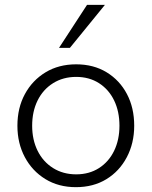

<svg xmlns="http://www.w3.org/2000/svg" viewBox="-20 -767 627 794"><path d="M294 7Q222 7 167.5 -26.5Q113 -60 82.5 -117.5Q52 -175 52 -247Q52 -321 83 -378Q114 -435 168.5 -468Q223 -501 295 -501Q367 -501 421 -468Q475 -435 505 -378Q535 -321 535 -247Q535 -175 504.5 -117Q474 -59 420 -26Q366 7 294 7ZM295 -46Q349 -46 389.5 -72Q430 -98 452 -143.5Q474 -189 474 -247Q474 -306 452 -351.5Q430 -397 389.5 -423Q349 -449 295 -449Q241 -449 199.5 -423Q158 -397 135.5 -351.5Q113 -306 113 -247Q113 -189 135.5 -143.5Q158 -98 199.5 -72Q241 -46 295 -46ZM224 -569 340 -747H414L269 -569Z"/></svg>

Font: REM ExtraLight
Style: Regular
Weight: 250
Designer: Octavio Pardo
Foundry: Ashler Design
Version: Version 1.005;gftools[0.9.28]